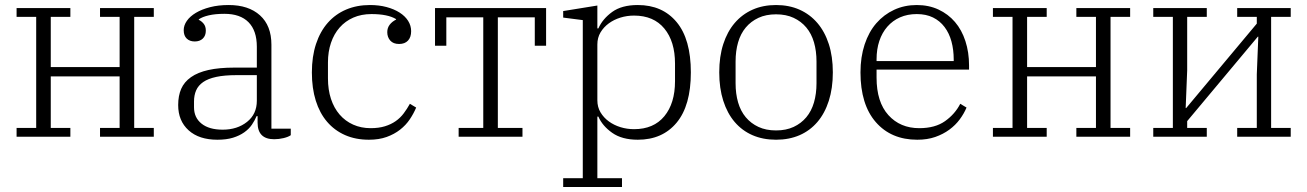

<svg xmlns="http://www.w3.org/2000/svg" viewBox="-20 -544 5202 764"><path d="M46 -35H124V-477H46V-512H260V-477H182V-277H456V-477H378V-512H592V-477H514V-35H592V0H378V-35H456V-240H182V-35H260V0H46Z M845 12Q772 12 730.5 -25.5Q689 -63 689 -126Q689 -163 701 -190.5Q713 -218 740 -237Q767 -256 809.5 -265.5Q852 -275 913 -275H1002V-358Q1002 -422 969 -455.5Q936 -489 873 -489Q837 -489 811 -483Q785 -477 771 -467V-465Q782 -460 790.5 -449.5Q799 -439 799 -422Q799 -402 787 -390.5Q775 -379 755 -379Q735 -379 723 -390.5Q711 -402 711 -424Q711 -443 723.5 -461Q736 -479 759.5 -493Q783 -507 816 -515.5Q849 -524 890 -524Q969 -524 1014.5 -483Q1060 -442 1060 -366V-32H1137V-6Q1127 1 1108.5 5.5Q1090 10 1071 10Q1005 10 1005 -56V-82H1001Q994 -65 982.5 -48Q971 -31 952 -17.5Q933 -4 907 4Q881 12 845 12ZM866 -28Q924 -28 963 -59Q1002 -90 1002 -143V-245H921Q873 -245 840.5 -238Q808 -231 788.5 -217.5Q769 -204 760.5 -184.5Q752 -165 752 -140V-117Q752 -76 782 -52Q812 -28 866 -28Z M1448 12Q1395 12 1353 -6.5Q1311 -25 1281.5 -59.5Q1252 -94 1236.5 -143.5Q1221 -193 1221 -256Q1221 -319 1237.5 -369Q1254 -419 1284.5 -453.5Q1315 -488 1357.5 -506Q1400 -524 1452 -524Q1488 -524 1518 -516Q1548 -508 1570 -494Q1592 -480 1604 -461Q1616 -442 1616 -420Q1616 -396 1603.5 -382.5Q1591 -369 1568 -369Q1545 -369 1533 -382.5Q1521 -396 1521 -416Q1521 -433 1530.5 -445.5Q1540 -458 1556 -466V-468Q1523 -488 1458 -488Q1418 -488 1386 -474Q1354 -460 1331.5 -434.5Q1309 -409 1297 -373.5Q1285 -338 1285 -296V-232Q1285 -187 1297 -150.5Q1309 -114 1331.5 -88Q1354 -62 1385.5 -48Q1417 -34 1455 -34Q1487 -34 1511.5 -41.5Q1536 -49 1554.5 -62Q1573 -75 1586.5 -93Q1600 -111 1611 -131L1636 -116Q1626 -92 1610.5 -69Q1595 -46 1572 -28Q1549 -10 1518.5 1Q1488 12 1448 12Z M1805 -35H1903V-475H1756V-362H1711V-512H2153V-362H2108V-475H1961V-35H2059V0H1805Z M2221 165H2299V-464L2221 -474V-500L2357 -522V-431H2361Q2378 -469 2416 -496.5Q2454 -524 2518 -524Q2616 -524 2672.5 -456Q2729 -388 2729 -256Q2729 -124 2672.5 -56Q2616 12 2518 12Q2455 12 2416 -15.5Q2377 -43 2361 -80H2357V165H2455V200H2221ZM2503 -30Q2581 -30 2623.5 -81.5Q2666 -133 2666 -221V-291Q2666 -379 2623.5 -430.5Q2581 -482 2503 -482Q2475 -482 2449 -474Q2423 -466 2402.5 -451Q2382 -436 2369.5 -415Q2357 -394 2357 -367V-145Q2357 -118 2369.5 -97Q2382 -76 2402.5 -61Q2423 -46 2449 -38Q2475 -30 2503 -30Z M3068 -25Q3108 -25 3138 -39Q3168 -53 3188.5 -77.5Q3209 -102 3219 -136.5Q3229 -171 3229 -213V-299Q3229 -341 3219 -375.5Q3209 -410 3188.5 -434.5Q3168 -459 3138 -473Q3108 -487 3068 -487Q3028 -487 2998 -473Q2968 -459 2947.5 -434.5Q2927 -410 2917 -375.5Q2907 -341 2907 -299V-213Q2907 -171 2917 -136.5Q2927 -102 2947.5 -77.5Q2968 -53 2998 -39Q3028 -25 3068 -25ZM3068 12Q3016 12 2974.5 -6Q2933 -24 2903.5 -58.5Q2874 -93 2858 -143Q2842 -193 2842 -256Q2842 -319 2858 -368.5Q2874 -418 2903.5 -452.5Q2933 -487 2974.5 -505.5Q3016 -524 3068 -524Q3120 -524 3161.5 -505.5Q3203 -487 3232.5 -452.5Q3262 -418 3278 -368.5Q3294 -319 3294 -256Q3294 -193 3278 -143Q3262 -93 3232.5 -58.5Q3203 -24 3161.5 -6Q3120 12 3068 12Z M3630 12Q3526 12 3465 -58Q3404 -128 3404 -256Q3404 -317 3420.5 -367Q3437 -417 3467 -451.5Q3497 -486 3538 -505Q3579 -524 3628 -524Q3676 -524 3714.5 -506Q3753 -488 3780 -456.5Q3807 -425 3821.5 -380.5Q3836 -336 3836 -284V-267H3468V-235Q3468 -138 3515 -86Q3562 -34 3638 -34Q3701 -34 3740.5 -62Q3780 -90 3801 -131L3826 -116Q3816 -92 3799 -69Q3782 -46 3757.5 -28Q3733 -10 3701.5 1Q3670 12 3630 12ZM3468 -301H3775V-307Q3775 -346 3766 -379Q3757 -412 3738.5 -436.5Q3720 -461 3692.5 -474.5Q3665 -488 3628 -488Q3591 -488 3561.5 -475Q3532 -462 3511 -438Q3490 -414 3479 -381Q3468 -348 3468 -308Z M3931 -35H4009V-477H3931V-512H4145V-477H4067V-277H4341V-477H4263V-512H4477V-477H4399V-35H4477V0H4263V-35H4341V-240H4067V-35H4145V0H3931Z M4569 -35H4647V-477H4569V-512H4782V-477H4704V-264L4698 -114H4700L4981 -450V-477H4903V-512H5116V-477H5038V-35H5116V0H4903V-35H4981V-248L4987 -398H4985L4704 -62V-35H4782V0H4569Z"/></svg>

Font: IBM Plex Serif Light
Style: Regular
Weight: 300
Designer: Mike Abbink, Paul van der Laan, Pieter van Rosmalen
Foundry: Bold Monday
Version: Version 3.001